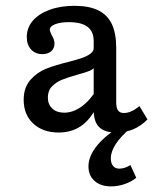

<svg xmlns="http://www.w3.org/2000/svg" viewBox="-20 -447 542 664"><path d="M304 -66.5V-305Q304 -338.1 282.7 -354.2Q261.4 -370.4 218.2 -370.4Q189 -370.4 170.7 -363.2Q152.3 -355.9 152.3 -344.6Q152.3 -341.2 154.4 -335.8Q156.4 -330.4 158.8 -325.4Q163.6 -318.1 166 -310.8Q168.4 -303.6 168.4 -295.6Q168.4 -279.4 157 -269.6Q145.5 -259.8 126.3 -259.8Q102.2 -259.8 87.4 -276Q72.6 -292.2 72.6 -319.1Q72.6 -350.7 93.3 -375.1Q114.1 -399.4 151.6 -413.1Q189.1 -426.9 237.4 -426.9Q287.5 -426.9 319.5 -411.4Q351.5 -395.8 366.7 -363.9Q381.9 -332 381.9 -281.4V-93.7Q381.9 -73.6 388.3 -64.9Q394.7 -56.2 408.5 -56.2Q419.7 -56.2 431.4 -60.8Q443 -65.4 455.4 -74.6L462.3 -80L490 -34Q467.6 -11.1 440.8 0.1Q414.1 11.3 382.1 11.3Q341.7 11.3 322.8 -7.5Q304 -26.3 304 -66.5ZM61.9 -101.5Q61.9 -143.9 84.6 -170.1Q107.4 -196.2 138.6 -208.9Q169.7 -221.5 217.8 -233.2Q249.4 -241.6 266.1 -247.5Q282.8 -253.4 293.8 -262.2Q304.8 -271 304.8 -284.3L309.6 -218.6Q304.1 -208 290 -202.1Q275.8 -196.3 245.4 -188Q213.6 -179 193.9 -171Q174.1 -163 159.8 -148.2Q145.5 -133.5 145.5 -109.8Q145.5 -85.9 160.8 -71.6Q176.1 -57.3 202.1 -57.3Q232.4 -57.3 261.8 -78.3Q291.2 -99.3 315.3 -138.6L314.6 -78.1Q292 -32.6 259.4 -10.6Q226.8 11.3 183.2 11.3Q128.5 11.3 95.2 -19.5Q61.9 -50.3 61.9 -101.5ZM285.9 128.5Q285.9 93 315.8 56.2Q345.8 19.5 400.1 -12.1H435Q435.7 -8.9 435.2 -7.7Q434.7 -6.5 433.1 -5.6Q432.3 -4.8 432.3 -4.8Q432.3 -4.8 431.5 -4Q397.8 24.4 380.5 50.9Q363.3 77.4 363.3 100.4Q363.3 117.9 371 127Q378.6 136.2 393.1 136.2Q402.8 136.2 413.1 132.7Q423.5 129.1 431 123.5L451.2 167.8Q435.2 181.2 411.6 189.4Q387.9 197.6 364.1 197.6Q328.2 197.6 307 178.7Q285.9 159.9 285.9 128.5Z"/></svg>

Font: Playfair Micro SmCond SmLight
Style: Regular
Weight: 360
Width: 4
Designer: Claus Eggers Sørensen
Foundry: Claus Eggers Sørensen
Version: Version 2.100;Glyphs 3.2 (3219)